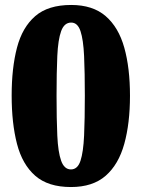

<svg xmlns="http://www.w3.org/2000/svg" viewBox="-20 -744 571 774"><path d="M266 10Q174 10 122 -35.5Q70 -81 48.5 -164Q27 -247 27 -359Q27 -470 48.5 -552Q70 -634 122 -679Q174 -724 267 -724Q354 -724 406 -679Q458 -634 481 -552Q504 -470 504 -358Q504 -247 481 -164Q458 -81 406 -35.5Q354 10 266 10ZM266 -61Q293 -61 304.5 -96Q316 -131 319 -197.5Q322 -264 322 -358Q322 -452 319 -518Q316 -584 304.5 -618.5Q293 -653 267 -653Q239 -653 226.5 -618.5Q214 -584 211 -518Q208 -452 208 -358Q208 -264 211 -197.5Q214 -131 226.5 -96Q239 -61 266 -61Z"/></svg>

Font: Noto Serif Armenian SemiCondensed Black
Style: Regular
Weight: 900
Width: 4
Designer: Monotype Design Team
Foundry: Monotype Imaging Inc.
Version: Version 2.008; ttfautohint (v1.8.4.7-5d5b)